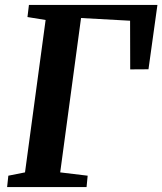

<svg xmlns="http://www.w3.org/2000/svg" viewBox="-20 -763 662 783"><path d="M9 0 14 -46.5 82 -60 166 -681.5 92 -693.5 98 -743H622L585.5 -480.5L511 -480L510.5 -678.5L310.5 -689.5L225.5 -60L337.5 -46.5L333 0Z"/></svg>

Font: Merriweather
Style: Bold Italic
Weight: 700
Italic angle: -7.8°
Version: Version 2.101